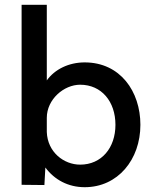

<svg xmlns="http://www.w3.org/2000/svg" viewBox="-20 -770 641 800"><path d="M333 -510C266 -510 208 -481 175 -435V-750H70V0L165 1L169 -72C207 -21 264 10 333 10C471 10 565 -105 565 -250C565 -389 481 -510 333 -510ZM314 -84C246 -84 178 -136 175 -220V-279C175 -356 246 -417 314 -417C403 -417 461 -347 461 -250C461 -154 403 -84 314 -84Z"/></svg>

Font: Oakes Medium
Style: Regular
Weight: 500
Designer: Samuel Oakes
Foundry: Samuel Oakes
Version: Version 1.003;PS 001.003;hotconv 1.0.88;makeotf.lib2.5.64775